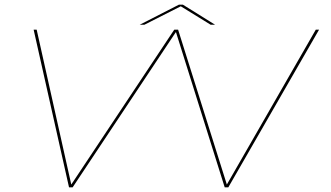

<svg xmlns="http://www.w3.org/2000/svg" viewBox="-20 -802 1415 822"><path d="M275.5 0 124 -675H137L285 -12.5H285.5L726 -675H742.5L951 -12.5H951.5L1332 -675H1346L957.5 0H942L733.5 -664H732.5L291 0ZM578 -696 746 -782H763L901 -696H882L754 -775L598 -696Z"/></svg>

Font: Anybody UltraExpanded Thin
Style: Italic
Weight: 100
Width: 9
Italic angle: -10°
Designer: Tyler Finck
Foundry: Etcetera Type Company
Version: Version 1.010; ttfautohint (v1.8.3) -l 8 -r 50 -G 200 -x 14 